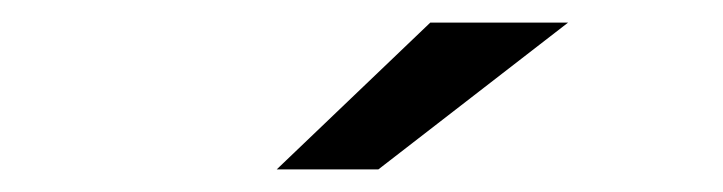

<svg xmlns="http://www.w3.org/2000/svg" viewBox="-20 -757 640 170"><path d="M225 -607 361 -737H483L315 -607Z"/></svg>

Font: Montserrat
Style: Regular
Weight: 500
Designer: Julieta Ulanovsky
Foundry: Julieta Ulanovsky
Version: Version 7.200;PS 007.200;hotconv 1.0.88;makeotf.lib2.5.64775